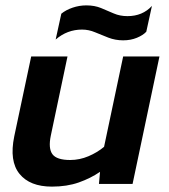

<svg xmlns="http://www.w3.org/2000/svg" viewBox="-20 -684 628 714"><path d="M438 -534Q409 -534 383 -544Q357 -554 333.5 -564Q310 -574 285 -574Q230 -574 187 -537L208 -633Q225 -647 250 -655.5Q275 -664 301 -664Q332 -664 356 -654Q380 -644 403 -634Q426 -624 454 -624Q510 -624 545 -662L524 -566Q512 -553 489 -543.5Q466 -534 438 -534ZM173 10Q91 10 52.5 -37.5Q14 -85 33 -177L96 -474H231L169 -180Q159 -132 175 -110.5Q191 -89 241 -89Q276 -89 309 -103Q342 -117 367 -138L438 -474H573L473 0H348L352 -45Q317 -21 273 -5.5Q229 10 173 10Z"/></svg>

Font: Kanit Medium
Style: Italic
Weight: 500
Italic angle: -12°
Designer: Katatrad Team
Foundry: CadsonDemak
Version: Version 2.000; ttfautohint (v1.8.3)